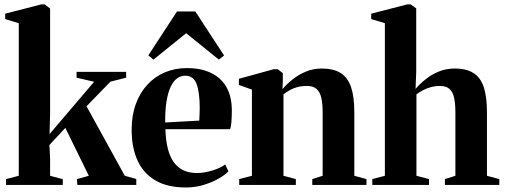

<svg xmlns="http://www.w3.org/2000/svg" viewBox="-20 -838 2290 870"><path d="M7.5 0V-26.5L65 -41.5V-733L3.5 -751.5V-776L166.5 -818H182.5L207 -799.5V-322.5L204.5 -230.5L406.5 -467.5L327 -486V-512.5H551.5V-486L480.5 -468L372 -356.5L545.5 -41.5L597.5 -27V0H330.5L328.5 -26.5L382.5 -41.5L276 -258.5L204 -181L207 -120.5V-41.5L264.5 -26V0Z M823 11.5Q738.5 11.5 684 -20.5Q629.5 -52.5 603 -111.2Q576.5 -170 576.5 -249.5Q576.5 -315 595.5 -366.8Q614.5 -418.5 648.5 -455Q682.5 -491.5 728 -510.5Q773.5 -529.5 827.5 -529.5Q922 -529.5 975.5 -481.5Q1029 -433.5 1030.5 -342.5Q1030.5 -309.5 1028.8 -287.2Q1027 -265 1023 -252.5H729.5Q731 -203 740.2 -165.8Q749.5 -128.5 767 -103.8Q784.5 -79 810.8 -66.5Q837 -54 872 -54Q905 -54 942 -65.2Q979 -76.5 1000.5 -93L1015 -61.5Q1000 -45.5 970.2 -28.5Q940.5 -11.5 902.2 0Q864 11.5 823 11.5ZM728.5 -283 883 -291.5Q884 -306 884.2 -319.5Q884.5 -333 885 -347.5Q885 -419.5 871 -457.2Q857 -495 819 -495Q799 -495 782.2 -482.8Q765.5 -470.5 753.2 -444.5Q741 -418.5 734.5 -378.5Q728 -338.5 728.5 -283ZM675.5 -568 652 -587 782 -786H865L995.5 -586.5L971.5 -568L823.5 -687.5Z M1121.5 -41.5V-432L1062.5 -453V-481L1220.5 -524.5H1238.5L1261.5 -506.5V-468.5L1260 -434Q1279 -457 1305.8 -478.2Q1332.5 -499.5 1366 -513.5Q1399.5 -527.5 1438 -527.5Q1491.5 -527.5 1523.8 -507Q1556 -486.5 1570.8 -443Q1585.5 -399.5 1585.5 -330.5V-41.5L1640.5 -26.5V0H1395V-26.5L1442 -41.5V-329Q1442 -368 1436 -394.5Q1430 -421 1414.5 -434.8Q1399 -448.5 1371.5 -448.5Q1346 -448.5 1326.8 -443.2Q1307.5 -438 1292.5 -429.2Q1277.5 -420.5 1264.5 -410.5V-41.5L1320.5 -26.5V0H1064V-26.5Z M1724 -41.5V-733L1662 -751.5V-776L1825 -818H1841L1866 -800V-513L1863 -435Q1881.5 -457 1907.8 -478.2Q1934 -499.5 1967.5 -513.5Q2001 -527.5 2040.5 -527.5Q2094 -527.5 2126.2 -506.5Q2158.5 -485.5 2172.5 -441.8Q2186.5 -398 2186.5 -329.5V-41.5L2242.5 -26.5V0H1996V-26.5L2043.5 -41.5V-328.5Q2043.5 -367.5 2037.8 -394.2Q2032 -421 2017 -434.8Q2002 -448.5 1974 -448.5Q1952 -448.5 1932.5 -443.2Q1913 -438 1896.8 -429.2Q1880.5 -420.5 1867 -410.5V-41.5L1924 -26.5V0H1667V-26.5Z"/></svg>

Font: Merriweather 120pt
Style: Bold
Weight: 700
Designer: Eben Sorkin
Foundry: Eben Sorkin
Version: Version 2.100